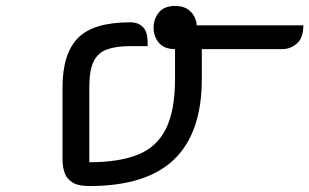

<svg xmlns="http://www.w3.org/2000/svg" viewBox="-20 -625 1039 645"><path d="M496 -532Q496 -562 514 -583.5Q532 -605 568 -605Q602 -605 620.5 -586Q639 -567 641 -540H999Q999 -497 977 -478.5Q955 -460 929 -460H658V-360Q658 -179 565 -89.5Q472 0 280 0Q243 0 223.5 -12Q204 -24 197 -44.5Q190 -65 190 -90V-331Q190 -444 241.5 -497Q293 -550 417 -550Q445 -550 460.5 -534Q476 -518 476 -480V-470H417Q370 -470 339.5 -459Q309 -448 294.5 -418.5Q280 -389 280 -331V-80Q380 -80 443.5 -105.5Q507 -131 537.5 -192.5Q568 -254 568 -360V-460Q532 -460 514 -481Q496 -502 496 -532Z"/></svg>

Font: Warnes
Style: Regular
Weight: 400
Designer: Eduardo Rodriguez Tunni
Foundry: Eduardo Rodriguez Tunni
Version: Version 1.002; ttfautohint (v1.8.4.7-5d5b);gftools[0.9.23]